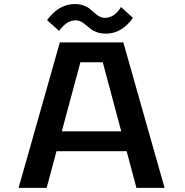

<svg xmlns="http://www.w3.org/2000/svg" viewBox="-20 -904 890 924"><path d="M490 -742Q466.5 -742 447.8 -748.5Q429 -755 416.8 -764.5Q404.5 -774 393.8 -783.5Q383 -793 370.8 -799.5Q358.5 -806 344.5 -806Q330 -806 316.8 -800.8Q303.5 -795.5 294.5 -788Q285.5 -780.5 278.5 -773Q271.5 -765.5 268 -760L265 -755L207 -806.5Q209.5 -812 218.8 -822.8Q228 -833.5 244.2 -848.2Q260.5 -863 286.2 -873.8Q312 -884.5 339.5 -884.5Q363 -884.5 381.8 -877.8Q400.5 -871 412.5 -861.2Q424.5 -851.5 435.2 -841.5Q446 -831.5 458.5 -824.8Q471 -818 485 -818Q499.5 -818 512.5 -823.5Q525.5 -829 534.2 -836.5Q543 -844 549.5 -851.8Q556 -859.5 559 -865L562 -870.5L620 -818Q565 -742 490 -742ZM636.5 0 589.5 -176.5H252L204.5 0H69.5L268 -700H573.5L772 0ZM367 -604.5 277.5 -272H563.5L474.5 -604.5Z"/></svg>

Font: League Mono Wide Medium
Style: Regular
Weight: 500
Width: 8
Designer: Tyler Finck
Foundry: The League of Moveable Type / Tyler Finck
Version: Version 2.210